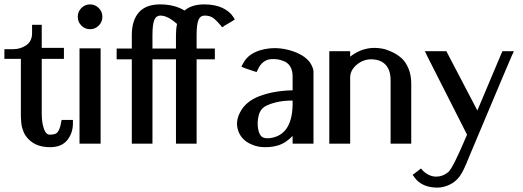

<svg xmlns="http://www.w3.org/2000/svg" viewBox="-21 -654 2379 874"><path d="M311 -108V-101V-93Q311 -48 285 -16Q259 16 207 16Q134 16 98 -33Q91 -42 86.5 -53.5Q82 -65 79.5 -73.5Q77 -82 75.5 -99Q74 -116 74 -123Q74 -130 74 -153.5Q74 -177 74 -183V-386H14H6H-1V-393V-401V-415V-422V-430H6H14H37Q73 -430 99 -448.5Q125 -467 125 -503V-526V-533V-541H133H140H154H162H169V-533V-526V-436H255H262H270V-428V-421V-401V-393V-386H262H255H169V-139Q169 -104 175 -81Q181 -58 188.5 -49.5Q196 -41 205 -41Q230 -41 239 -50Q248 -59 254 -81Q254 -84 257 -96L258 -102L260 -108H266H272H297H303Z M341 0V-8V-15V-419V-426V-434H348H356H422H430H437V-426V-419V-15V-8V0H430H422H356H348ZM428.5 -617.5Q445 -601 445 -577.5Q445 -554 428.5 -537.5Q412 -521 389 -521Q366 -521 349.5 -537.5Q333 -554 333 -577.5Q333 -601 349.5 -617.5Q366 -634 389 -634Q412 -634 428.5 -617.5Z M673 -384V-15V-8V0H666H658H594H586H579V-7V-15V-384H525H518H510V-399V-414V-418V-426V-433H518H525H579V-494Q579 -561 611 -597.5Q643 -634 708 -634Q773 -634 819 -606Q852 -634 908 -634Q958 -634 991.5 -618Q1025 -602 1040 -578L1044 -572L1048 -565L1041 -561L1035 -557L1001 -537L996 -533L990 -530L986 -535L982 -540Q959 -567 945 -575Q931 -583 911 -583Q890 -583 882 -562Q874 -541 874 -494V-433H942H949H957V-426V-418V-414V-399V-384H949H942H874V-15V-8V0H867H859H795H787H780V-7V-15V-384ZM780 -433V-494Q780 -522 785 -545Q742 -583 710 -583Q689 -583 681 -562Q673 -541 673 -494V-433Z M1078 -350 1081 -357 1085 -364Q1110 -415 1182.5 -430Q1255 -445 1330 -414Q1351 -405 1366.5 -393Q1382 -381 1389 -371Q1396 -361 1400.5 -350Q1405 -339 1405.5 -334.5Q1406 -330 1406 -327V-105V-14V-7V0H1398H1391H1326H1319H1311V-8V-15Q1311 -18 1311 -25Q1311 -32 1311 -35Q1281 -5 1252 5.5Q1223 16 1186 16Q1151 16 1123 3Q1079 -16 1064 -57Q1049 -98 1071 -141Q1096 -192 1160.5 -216.5Q1225 -241 1311 -243V-305Q1311 -355 1277 -373Q1274 -375 1269 -376Q1256 -382 1241.5 -384Q1227 -386 1210 -384.5Q1193 -383 1177.5 -371Q1162 -359 1153 -338L1150 -332L1147 -326L1141 -328L1134 -330L1093 -344L1086 -347ZM1196 -175Q1165 -162 1156.5 -128.5Q1148 -95 1155 -62Q1160 -40 1171 -31.5Q1182 -23 1206 -25Q1315 -38 1311 -196Q1247 -197 1196 -175Z M1573 -396Q1624 -436 1684 -436Q1701 -436 1720 -432.5Q1739 -429 1763.5 -417.5Q1788 -406 1807 -389Q1826 -372 1838.5 -342Q1851 -312 1851 -273V-15V-8V0H1844H1836H1772H1764H1757V-8V-15V-289Q1757 -335 1734 -359.5Q1711 -384 1668 -384Q1632 -384 1602.5 -359Q1573 -334 1573 -301V-15V-8V0H1565H1558H1493H1485H1478V-8V-15V-406V-414V-421H1485H1493H1558H1565H1573V-414V-406Z M2114 61Q2089 125 2072 148Q2053 174 2025 187Q1997 200 1970 200Q1900 200 1866 154L1862 148L1857 142L1863 138L1869 133L1885 121L1890 117L1895 113L1900 118L1904 123Q1932 150 1965 150Q1995 150 2020 129Q2041 111 2105 -41L1923 -400L1918 -411L1913 -421H1925H1937H2002H2006H2011L2013 -417L2015 -413L2152 -151L2262 -412L2264 -416L2266 -421H2271H2276H2296H2307H2318L2314 -411L2309 -401Q2274 -320 2266 -300Q2125 35 2114 61Z"/></svg>

Font: Loyal Sans
Style: Boldv1
Weight: 700
Version: Version 001.000